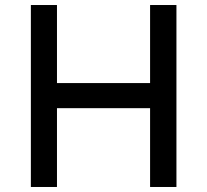

<svg xmlns="http://www.w3.org/2000/svg" viewBox="-20 -745 825 765"><path d="M683 -725V0H578V-314H207V0H103V-725H207V-414H578V-725Z"/></svg>

Font: Reem Kufi Fun
Style: Regular
Weight: 400
Designer: Khaled Hosny
Version: Version 1.005